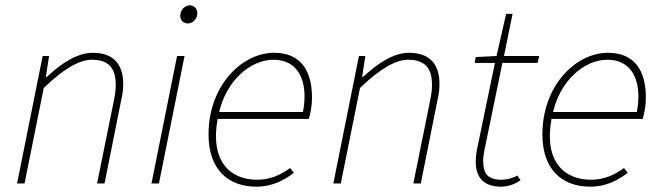

<svg xmlns="http://www.w3.org/2000/svg" viewBox="-20 -688 2478 720"><path d="M44 0H72L144 -358C220 -432 280 -464 324 -464C388 -464 414 -432 414 -370C414 -350 412 -336 406 -306L344 0H372L434 -310C440 -338 442 -350 442 -374C442 -442 410 -490 328 -490C270 -490 212 -452 156 -400H152L164 -478H140Z M548 0H576L672 -478H644ZM684 -600C702 -600 720 -616 720 -638C720 -656 708 -668 692 -668C674 -668 656 -652 656 -628C656 -612 668 -600 684 -600Z M942 12C1000 12 1046 -12 1082 -40L1068 -58C1032 -32 994 -14 944 -14C844 -14 767 -82 796 -242H1138C1144 -262 1150 -290 1150 -322C1150 -420 1110 -490 1008 -490C886 -490 762 -366 762 -184C762 -56 832 12 942 12ZM802 -268C828 -382 916 -464 1006 -464C1092 -464 1122 -396 1122 -328C1122 -306 1120 -288 1116 -268Z M1230 0H1258L1330 -358C1406 -432 1466 -464 1510 -464C1574 -464 1600 -432 1600 -370C1600 -350 1598 -336 1592 -306L1530 0H1558L1620 -310C1626 -338 1628 -350 1628 -374C1628 -442 1596 -490 1514 -490C1456 -490 1398 -452 1342 -400H1338L1350 -478H1326Z M1858 12C1890 12 1914 0 1932 -12L1920 -30C1904 -20 1882 -14 1860 -14C1808 -14 1792 -38 1792 -84C1792 -98 1794 -110 1796 -122L1864 -452H1996L2002 -478H1870L1902 -636H1878L1842 -478L1764 -474L1760 -452H1836L1768 -124C1765 -108 1764 -96 1764 -80C1764 -30 1788 12 1858 12Z M2194 12C2252 12 2298 -12 2334 -40L2320 -58C2284 -32 2246 -14 2196 -14C2096 -14 2019 -82 2048 -242H2390C2396 -262 2402 -290 2402 -322C2402 -420 2362 -490 2260 -490C2138 -490 2014 -366 2014 -184C2014 -56 2084 12 2194 12ZM2054 -268C2080 -382 2168 -464 2258 -464C2344 -464 2374 -396 2374 -328C2374 -306 2372 -288 2368 -268Z"/></svg>

Font: Source Sans Pro ExtraLight
Style: Italic
Weight: 200
Italic angle: -11°
Designer: Paul D. Hunt
Foundry: Adobe Systems Incorporated
Version: Version 3.006;hotconv 1.0.111;makeotfexe 2.5.65597